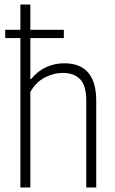

<svg xmlns="http://www.w3.org/2000/svg" viewBox="-20 -828 510 848"><path d="M405 -383V0H361V-384Q361 -450 334 -478Q307 -506 256.5 -506Q217.5 -506 178 -485.8Q138.5 -465.5 114 -421.5V0H70V-660H3V-696.5H70V-808H114V-696.5H262V-660H114V-479H117.5Q146 -514 183.5 -531.2Q221 -548.5 263.5 -548.5Q405 -548.5 405 -383Z"/></svg>

Font: Encode Sans Condensed ExLight
Style: Regular
Weight: 275
Width: 3
Designer: Multiple Designers
Foundry: Impallari Type
Version: Version 2.000